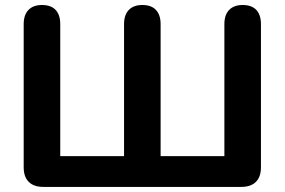

<svg xmlns="http://www.w3.org/2000/svg" viewBox="-20 -733 1116 753"><path d="M72.9 -76.8V-638.4Q72.9 -674.7 91.7 -694.1Q110.4 -713.4 144.7 -713.4Q179.8 -713.4 198.1 -694.1Q216.3 -674.7 216.3 -638.4V-120.7H466.5V-638.4Q466.5 -674.7 485.2 -694.1Q504 -713.4 538.3 -713.4Q573.4 -713.4 591.6 -694.1Q609.9 -674.7 609.9 -638.4V-120.7H860V-638.4Q860 -674.7 878.8 -694.1Q897.5 -713.4 931.8 -713.4Q966.9 -713.4 985.2 -694.1Q1003.4 -674.7 1003.4 -638.4V-76.8Q1003.4 -39.5 983.7 -19.8Q963.9 0 926.6 0H149.7Q112.4 0 92.7 -19.8Q72.9 -39.5 72.9 -76.8Z"/></svg>

Font: SN Pro Thin
Style: Regular
Weight: 200
Designer: Tobias Whetton
Foundry: Supernotes
Version: Version 1.003;Glyphs 3.3 (3324)